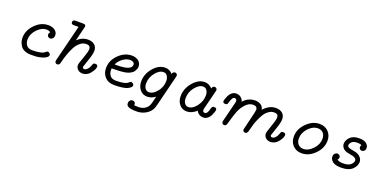

<svg xmlns="http://www.w3.org/2000/svg" viewBox="-22 -1443 4909 2503"><g transform="rotate(20 2432.0 -191.5)"><path d="M141.1 -166Q141.1 -270 222.7 -353Q304.2 -436 404.8 -436Q460.9 -436 496.6 -409.4Q532.2 -382.8 532.2 -340.8Q532.2 -310.1 516.6 -295.4Q501 -280.8 481.9 -280.8Q463.9 -280.8 452.4 -292.5Q440.9 -304.2 440.9 -320.8Q440.9 -339.8 456.1 -356.9Q433.1 -374 403.8 -374Q333 -374 272 -308.6Q210.9 -243.2 210.9 -165Q210.9 -123 234.9 -89.6Q258.8 -56.2 314.9 -56.2H318.8Q379.9 -56.2 419.9 -64.7Q460 -73.2 472.4 -82.5Q484.9 -91.8 495.4 -100.3Q505.9 -108.9 517.1 -108.9Q530.3 -108.9 541.7 -96.4Q553.2 -84 553.2 -73.2Q553.2 -58.1 536.1 -43.9Q507.3 -21 463.1 -9.5Q418.9 2 392.6 3.4Q366.2 4.9 318.8 4.9Q268.1 4.9 231 -12Q193.8 -28.8 175.5 -56.4Q157.2 -84 149.2 -111.1Q141.1 -138.2 141.1 -166Z M651.9 -27.8Q651.9 -31.7 653.8 -42L766.6 -494.1Q770.5 -508.3 779.8 -548.8H712.9Q677.7 -548.8 677.7 -578.1Q677.7 -610.8 713.9 -610.8Q714.4 -610.8 714.8 -610.8H822.8Q858.9 -610.8 858.9 -582Q858.9 -577.1 807.6 -373Q874.5 -436 955.6 -436Q1011.7 -436 1046.1 -407Q1080.6 -377.9 1080.6 -323.2Q1080.6 -278.3 1046.6 -182.1Q1012.7 -85.9 1012.7 -81.1Q1012.7 -69.8 1019.8 -63.5Q1026.9 -57.1 1036.6 -57.1Q1059.6 -57.1 1081.8 -81.5Q1104 -106 1115.7 -143.1Q1120.6 -160.2 1127.7 -166Q1134.8 -171.9 1150.9 -171.9H1155.8Q1168.9 -171.9 1177.5 -163.8Q1186 -155.8 1186 -143.1Q1186 -107.9 1141.8 -51.5Q1097.7 4.9 1033.7 4.9Q994.6 4.9 968.3 -19Q941.9 -43 941.9 -81.1Q941.9 -99.1 976.3 -192.6Q1010.7 -286.1 1010.7 -323.2Q1010.7 -374 953.6 -374Q906.7 -374 866.7 -340.6Q826.7 -307.1 801.3 -256.1Q775.9 -205.1 758.8 -156.5Q741.7 -107.9 730.7 -64.5Q719.7 -21 717.8 -17.1Q706.5 4.9 684.6 4.9Q670.4 4.9 661.1 -3.9Q651.9 -12.7 651.9 -27.8Z M1299.8 -168Q1299.8 -274.9 1381.8 -355.5Q1463.9 -436 1563.5 -436Q1619.6 -436 1656.2 -406.5Q1692.9 -377 1692.9 -331.1Q1692.9 -315.9 1688.2 -301Q1683.6 -286.1 1670.7 -264.2Q1657.7 -242.2 1626.2 -224.1Q1594.7 -206.1 1547.9 -198.2Q1497.1 -189.5 1401.9 -189H1370.6Q1369.6 -181.2 1369.6 -166Q1369.6 -121.1 1394.8 -88.6Q1419.9 -56.2 1477.5 -56.2Q1539.6 -56.2 1579.6 -64.7Q1619.6 -73.2 1631.6 -83Q1643.6 -92.8 1654.1 -100.8Q1664.6 -108.9 1675.5 -108.9Q1686.5 -108.9 1698.7 -97.4Q1710.9 -85.9 1710.9 -73.2Q1710.9 -67.4 1706.3 -58.6Q1701.7 -49.8 1686.8 -38.3Q1671.9 -26.9 1648.7 -17.3Q1625.5 -7.8 1583 -1.5Q1540.5 4.9 1485.8 4.9H1471.7Q1390.6 4.9 1345.2 -44.9Q1299.8 -94.7 1299.8 -168ZM1389.6 -250H1420.9Q1622.6 -250 1622.6 -330.6Q1622.6 -350.1 1605.7 -362.1Q1588.9 -374 1561.5 -374Q1510.7 -374 1461.2 -337.4Q1411.6 -300.8 1389.6 -250Z M1722.7 163.1Q1722.7 142.1 1736.6 126.5Q1750.5 110.8 1772.5 110.8Q1790.5 110.8 1801.5 121.8Q1812.5 132.8 1812.5 151.9Q1812.5 158.7 1811.5 163.1Q1837.4 166 1862.3 166H1867.2Q1963.4 166 2005.4 91.8Q2017.6 70.8 2042.5 -40Q1986.3 0 1931.6 0Q1868.7 0 1829.6 -45.9Q1790.5 -91.8 1790.5 -162.1Q1790.5 -264.2 1863 -350.1Q1935.5 -436 2025.4 -436Q2088.4 -436 2129.4 -387.2Q2138.2 -420.9 2166.5 -420.9Q2167 -420.9 2167.5 -420.9Q2180.7 -420.9 2190.4 -411.9Q2200.2 -402.8 2200.2 -389.2L2197.3 -371.1L2091.3 55.2Q2080.1 97.2 2073.2 110.8Q2047.4 164.1 1991 196Q1934.6 228 1869.6 228H1862.3Q1835.4 228 1817.9 226.6Q1800.3 225.1 1774.9 219.5Q1749.5 213.9 1736.1 200Q1722.7 186 1722.7 163.1ZM1859.4 -159.2Q1859.4 -115.2 1879.4 -88.6Q1899.4 -62 1932.6 -62Q1988.8 -62 2042.5 -127.9Q2096.2 -193.8 2096.2 -277.8Q2096.2 -315.9 2077.9 -345Q2059.6 -374 2023.4 -374Q1966.3 -374 1913.3 -307.6Q1860.4 -241.2 1859.4 -159.2Z M2339.4 -157.2Q2339.4 -261.2 2412.8 -348.6Q2486.3 -436 2575.2 -436Q2634.3 -436 2680.2 -386.2Q2688 -420.9 2716.3 -420.9Q2716.8 -420.9 2717.3 -420.9Q2731.4 -420.9 2741.2 -411.9Q2751 -402.8 2751 -388.2Q2751 -384.3 2748 -372.1L2681.2 -105Q2679.2 -98.1 2679.2 -88.1Q2679.2 -78.1 2687 -64.9Q2699.2 -57.1 2712.4 -57.1Q2729.5 -57.1 2744.1 -84Q2753.9 -103 2760.5 -128.9Q2767.1 -154.8 2774.2 -163.3Q2781.2 -171.9 2802.2 -171.9Q2835.4 -171.9 2835.9 -143.1Q2835.9 -137.2 2829.1 -116.2Q2822.3 -95.2 2809.3 -66.7Q2796.4 -38.1 2770.3 -16.6Q2744.1 4.9 2711.2 4.9Q2678.2 4.9 2652.1 -11Q2626 -26.9 2615.2 -54.2Q2549.3 4.9 2479 4.9Q2417 4.9 2378.2 -41.3Q2339.4 -87.4 2339.4 -157.2ZM2409.2 -152.8Q2409.2 -131.8 2414.8 -111.8Q2420.4 -91.8 2437.3 -74Q2454.1 -56.2 2481.4 -56.2Q2539.6 -56.2 2592.8 -126Q2646 -195.8 2646 -274.9Q2646 -319.8 2626.2 -346.9Q2606.4 -374 2573.2 -374Q2518.1 -374 2463.6 -306.4Q2409.2 -238.8 2409.2 -152.8Z M2886.2 -287.1Q2886.2 -293.9 2892.6 -314.9Q2898.9 -335.9 2912.1 -364.5Q2925.3 -393.1 2951.2 -414.6Q2977.1 -436 3010.3 -436Q3047.4 -436 3075.2 -415.5Q3103 -395 3110.4 -359.9Q3132.3 -381.8 3149.2 -395.5Q3166 -409.2 3200 -422.6Q3233.9 -436 3272 -436Q3316.9 -436 3351.1 -415Q3385.3 -394 3393.1 -350.1Q3469.2 -436 3562 -436Q3618.2 -436 3652.6 -407Q3687 -377.9 3687 -323.2Q3687 -278.3 3653.1 -182.1Q3619.1 -85.9 3619.1 -80.1Q3619.1 -70.3 3625.7 -63.7Q3632.3 -57.1 3642.1 -57.1Q3666 -57.1 3688 -81.1Q3710 -105 3722.2 -143.1Q3727.1 -161.1 3735.6 -166.5Q3744.1 -171.9 3758.3 -171.9Q3779.3 -171.9 3786.1 -162.4Q3793 -152.8 3793 -144Q3793 -106.9 3749 -51Q3705.1 4.9 3641.1 4.9Q3602.1 4.9 3575.7 -19Q3549.3 -43 3549.3 -81.1Q3549.3 -98.1 3583.3 -193.1Q3617.2 -288.1 3617.2 -323.2Q3617.2 -374 3560.1 -374Q3521 -374 3486.1 -349.6Q3451.2 -325.2 3428.2 -289.6Q3405.3 -253.9 3385.3 -208.5Q3365.2 -163.1 3354.7 -126Q3344.2 -88.9 3335.7 -55.9Q3327.1 -22.9 3325.2 -19Q3313 4.9 3291 4.9Q3275.9 4.9 3267.1 -5.1Q3258.3 -15.1 3258.3 -27.8Q3258.3 -34.7 3292.2 -169.4Q3326.2 -304.2 3326.2 -323.2Q3326.2 -374 3269 -374Q3210 -374 3162.6 -321Q3115.2 -268.1 3092.8 -208Q3070.3 -147.9 3052.2 -83Q3034.2 -18.1 3032.2 -15.1Q3021 4.9 3000 4.9Q2986.8 4.9 2977.5 -3.7Q2968.3 -12.2 2967.3 -26.9Q2967.3 -35.6 2971.2 -49.8L3039.1 -321.8Q3042 -330.6 3042 -341.8Q3042 -357.9 3031.5 -366Q3021 -374 3009.3 -374Q2992.2 -374 2979.7 -352.1Q2967.3 -330.1 2959.5 -302.5Q2951.7 -274.9 2949.2 -271Q2940.4 -258.8 2923.3 -258.8H2920.9Q2886.2 -259.3 2886.2 -287.1Z M3905.8 -166Q3905.8 -270 3987.8 -353Q4069.8 -436 4169.4 -436Q4244.6 -436 4291.3 -387Q4337.9 -337.9 4337.9 -265.1Q4337.9 -160.2 4255.9 -77.6Q4173.8 4.9 4073.7 4.9Q3998.5 4.9 3952.1 -43.5Q3905.8 -91.8 3905.8 -166ZM3975.6 -165Q3975.6 -116.2 4003.2 -86.2Q4030.8 -56.2 4075.7 -56.2Q4144.5 -56.2 4206.1 -121.6Q4267.6 -187 4267.6 -266.1Q4267.6 -314.9 4240.2 -344.5Q4212.9 -374 4167.5 -374Q4096.7 -374 4036.1 -308.6Q3975.6 -243.2 3975.6 -165Z M4467.8 -90.8Q4467.8 -121.6 4483.6 -136.7Q4499.5 -151.9 4518.6 -151.9Q4534.7 -151.9 4547.1 -140.4Q4559.6 -128.9 4559.6 -112.1Q4559.6 -95.2 4544.4 -77.1Q4574.2 -56.2 4625.5 -56.2Q4700.7 -56.2 4732.7 -85.7Q4764.6 -115.2 4764.6 -144Q4764.6 -162.1 4748 -174.6Q4731.4 -187 4712.4 -191.4Q4693.4 -195.8 4665 -200.9Q4636.7 -206.1 4624.5 -210Q4587.4 -222.2 4568.4 -247.1Q4549.3 -272 4549.3 -301.8Q4549.3 -348.6 4590.8 -392.3Q4632.3 -436 4717.8 -436Q4786.6 -436 4817.6 -409.4Q4848.6 -382.8 4848.6 -349.1Q4848.6 -321.3 4834 -307.6Q4819.3 -293.9 4801.8 -293.9Q4785.6 -293.9 4774.2 -304.4Q4762.7 -314.9 4762.7 -331.1Q4762.7 -345.2 4772.5 -360.8Q4750.5 -374 4717.8 -374Q4661.6 -374 4637.2 -350.6Q4612.8 -327.1 4612.8 -303.2Q4612.8 -285.2 4630.1 -275.6Q4647.5 -266.1 4685.5 -260Q4723.6 -253.9 4736.3 -250Q4780.3 -235.8 4803.5 -207.5Q4826.7 -179.2 4826.7 -146Q4826.7 -89.8 4776.1 -42.5Q4725.6 4.9 4624.5 4.9Q4539.6 4.9 4503.7 -24.4Q4467.8 -53.7 4467.8 -90.8Z"/></g></svg>

Font: CMU Typewriter Text Variable Width
Style: Italic
Weight: 500
Italic angle: -14.04°
Version: Version 0.7.0